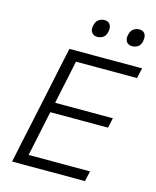

<svg xmlns="http://www.w3.org/2000/svg" viewBox="-134 -1017 899 1107"><g transform="rotate(15 316.0 -463.0)"><path d="M46.5 0Q58.5 -59.5 70.5 -115Q82.5 -170.5 96.5 -236.5L146.5 -472Q160.5 -540.5 172.5 -596.8Q184.5 -653 197.5 -713H631.5L617.5 -651.5H253Q243.5 -606.5 234.5 -562Q225 -517 214 -466L198.5 -391.5H543L530 -332H185.5L167.5 -246.5Q157 -195.5 147.5 -151Q138 -106.5 128.5 -61.5H495L481.5 0ZM508.5 -837Q501 -847 501 -862Q501 -869.5 503 -878Q508.5 -904 524 -915Q539.5 -926 560 -926Q582 -926 592 -910Q598.5 -899.5 598.5 -884.5Q598.5 -877 597 -868.5Q592 -842 576.8 -831.8Q561.5 -821.5 540.5 -821.5Q519.5 -821.5 508.5 -837ZM332.5 -821.5Q312 -821.5 301 -837Q293 -847 293 -862.5Q293 -869.5 295 -878Q300.5 -904 316.2 -915Q332 -926 352.5 -926Q374 -926 384 -910Q391 -899 391 -883.5Q391 -876.5 389.5 -868.5Q384.5 -842 369 -831.8Q353.5 -821.5 332.5 -821.5Z"/></g></svg>

Font: Heraclito Light
Style: Italic
Weight: 300
Italic angle: -12°
Designer: Kostas Bartsokas (font) & Cristiano Sobral (main changes)
Foundry: Kostas Bartsokas (font) & Cristiano Sobral (main changes)
Version: Version 1.00;July 8, 2020;FontCreator 13.0.0.2655 64-bit